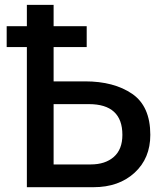

<svg xmlns="http://www.w3.org/2000/svg" viewBox="-20 -779 686 799"><path d="M203.1 -94.7H357.4Q418 -94.7 453.6 -126Q489.3 -157.2 489.3 -217.8Q489.3 -345.7 349.6 -345.7H203.1ZM7.8 -583V-669.9H91.8V-758.8H203.1V-669.9H340.8V-583H203.1V-440.4H334Q454.1 -440.4 529.8 -388.7Q605.5 -336.9 605.5 -217.8Q605.5 -120.1 540 -60.1Q474.6 0 369.1 0H91.8V-583Z"/></svg>

Font: Gothic A1 SemiBold
Style: Regular
Weight: 600
Version: Version 2.50